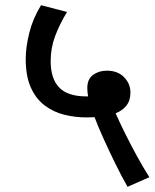

<svg xmlns="http://www.w3.org/2000/svg" viewBox="-20 -652 597 739"><path d="M471 67Q449 29 424.5 -21Q400 -71 378 -119.5Q356 -168 344 -201Q330 -200 314 -200Q269 -200 227 -210.5Q185 -221 151.5 -246.5Q118 -272 98.5 -315.5Q79 -359 79 -425Q79 -471 93 -526.5Q107 -582 138 -632L238 -606Q209 -558 192 -512.5Q175 -467 175 -417Q175 -349 208 -315Q241 -281 312 -281Q316 -281 319 -281Q316 -300 316 -313Q316 -348 338.5 -364Q361 -380 391 -380Q433 -380 457.5 -355Q482 -330 482 -296Q482 -265 466.5 -245.5Q451 -226 425 -216Q439 -184 461 -139.5Q483 -95 508 -49.5Q533 -4 555 30Z"/></svg>

Font: Noto Sans Medium
Style: Regular
Weight: 500
Designer: Monotype Design Team
Foundry: Monotype Imaging Inc.
Version: Version 2.007